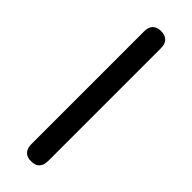

<svg xmlns="http://www.w3.org/2000/svg" viewBox="-244 -728 750 750"><g transform="rotate(45 131.0 -352.5)"><path d="M131 7Q109 7 97 -5.5Q85 -18 85 -41V-664Q85 -688 97 -700Q109 -712 131 -712Q154 -712 166 -700Q178 -688 178 -664V-41Q178 -18 166.5 -5.5Q155 7 131 7Z"/></g></svg>

Font: Nunito Medium
Style: Regular
Weight: 500
Designer: Vernon Adams
Foundry: Vernon Adams
Version: Version 3.602